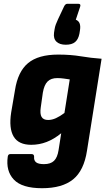

<svg xmlns="http://www.w3.org/2000/svg" viewBox="-20 -796 556 1013"><path d="M287 -508Q353 -508 406.5 -499Q460 -490 516 -486L439 -1Q423 104 365.5 150.5Q308 197 202 197Q96 197 53 151.5Q10 106 21 30Q23 17 34 17H147Q160 17 160 31Q158 50 170 60Q182 70 212 70Q247 70 265 52.5Q283 35 289 -4L303 -93Q265 -62 226 -47Q187 -32 145 -32Q78 -32 52 -75.5Q26 -119 39 -203L59 -320Q74 -418 128 -463Q182 -508 287 -508ZM234 -163Q254 -163 275 -172.5Q296 -182 320 -200L348 -377Q334 -379 317 -381.5Q300 -384 282 -384Q249 -384 231 -366Q213 -348 206 -307L195 -229Q190 -195 199.5 -179Q209 -163 234 -163ZM393 -776Q408 -776 403 -761L380 -692Q409 -681 402 -637L399 -618Q393 -588 376 -574Q359 -560 327 -560Q295 -560 278 -576Q261 -592 265 -623L268 -642Q270 -655 274.5 -667Q279 -679 286 -694L318 -762Q325 -776 335 -776Z"/></svg>

Font: Sofia Sans Semi Condensed Black
Style: Italic
Weight: 900
Italic angle: -9°
Version: Version 4.100